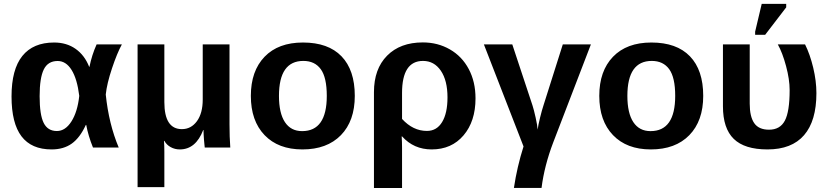

<svg xmlns="http://www.w3.org/2000/svg" viewBox="-20 -756 4245 984"><path d="M419.9 -115.7Q389.6 -49.8 347.7 -20Q305.7 9.8 244.6 9.8Q141.1 9.8 90.1 -57.4Q39.1 -124.5 39.1 -261.7Q39.1 -400.4 94.5 -469.2Q149.9 -538.1 257.3 -538.1Q321.3 -538.1 367.4 -505.6Q413.6 -473.1 437 -413.6H438.5Q450.7 -474.1 475.1 -528.3H604.5Q580.1 -483.9 554 -405.8Q527.8 -327.6 522 -271.5Q537.6 -120.6 588.4 0H456.5Q432.6 -58.6 421.9 -115.7ZM183.1 -263.2Q183.1 -167.5 203.9 -126Q224.6 -84.5 271.5 -84.5Q314.9 -84.5 346.2 -133.8Q377.4 -183.1 386.2 -264.6Q375.5 -351.6 346.9 -397.5Q318.4 -443.4 275.4 -443.4Q225.6 -443.4 204.3 -399.9Q183.1 -356.4 183.1 -263.2Z M1029.3 0Q1028.8 -5.9 1027.6 -16.6Q1026.4 -27.3 1025.4 -40.3Q1024.4 -53.2 1023.7 -66.4Q1022.9 -79.6 1022.9 -89.8H1021.5Q983.4 9.8 901.4 9.8Q876 9.8 854.7 -2Q833.5 -13.7 822.3 -34.2H820.3Q822.3 -13.2 822.3 22V203.1H685.1V-528.3H822.3V-232.9Q822.3 -94.2 912.1 -94.2Q959.5 -94.2 989.3 -135Q1019 -175.8 1019 -246.1V-528.3H1156.2V-118.2Q1156.2 -54.7 1160.2 0Z M1798.3 -264.6Q1798.3 -136.2 1727.1 -63.2Q1655.8 9.8 1529.8 9.8Q1406.2 9.8 1335.9 -63.5Q1265.6 -136.7 1265.6 -264.6Q1265.6 -392.1 1335.9 -465.1Q1406.2 -538.1 1532.7 -538.1Q1662.1 -538.1 1730.2 -467.5Q1798.3 -397 1798.3 -264.6ZM1654.8 -264.6Q1654.8 -358.9 1624 -401.4Q1593.3 -443.8 1534.7 -443.8Q1409.7 -443.8 1409.7 -264.6Q1409.7 -176.3 1440.2 -130.1Q1470.7 -84 1528.3 -84Q1654.8 -84 1654.8 -264.6Z M2417 -252Q2417 -134.3 2355.7 -62.3Q2294.4 9.8 2192.4 9.8Q2100.6 9.8 2040.5 -57.1H2038.6Q2040.5 -27.8 2040.5 0V207.5H1896.5V-283.7Q1896.5 -402.8 1963.9 -470.7Q2031.2 -538.6 2147 -538.6Q2223.6 -538.6 2285.6 -502.9Q2347.7 -467.3 2382.3 -402.1Q2417 -336.9 2417 -252ZM2273.4 -256.8Q2273.4 -343.3 2239.3 -393.6Q2205.1 -443.8 2147.9 -443.8Q2040.5 -443.8 2040.5 -279.3V-146.5Q2096.7 -85 2168 -85Q2218.3 -85 2245.8 -130.4Q2273.4 -175.8 2273.4 -256.8Z M2460 -528.3H2605.5L2709 -215.8Q2715.8 -195.3 2725.1 -153.6Q2734.4 -111.8 2735.4 -91.8Q2738.3 -114.3 2747.8 -153.1Q2757.3 -191.9 2766.1 -218.3L2864.3 -528.3H3008.3L2815.4 -26.4Q2770 92.3 2755.4 207H2613.8Q2629.9 99.1 2663.1 -5.4Z M3584 -264.6Q3584 -136.2 3512.7 -63.2Q3441.4 9.8 3315.4 9.8Q3191.9 9.8 3121.6 -63.5Q3051.3 -136.7 3051.3 -264.6Q3051.3 -392.1 3121.6 -465.1Q3191.9 -538.1 3318.4 -538.1Q3447.8 -538.1 3515.9 -467.5Q3584 -397 3584 -264.6ZM3440.4 -264.6Q3440.4 -358.9 3409.7 -401.4Q3378.9 -443.8 3320.3 -443.8Q3195.3 -443.8 3195.3 -264.6Q3195.3 -176.3 3225.8 -130.1Q3256.3 -84 3314 -84Q3440.4 -84 3440.4 -264.6Z M4164.1 -278.8Q4164.1 -136.2 4100.8 -63.2Q4037.6 9.8 3913.1 9.8Q3795.9 9.8 3740.5 -44.2Q3685.1 -98.1 3685.1 -211.4V-528.3H3822.3V-224.6Q3822.3 -158.2 3845.5 -124.8Q3868.7 -91.3 3921.4 -91.3Q3978 -91.3 4002.4 -137.7Q4026.9 -184.1 4026.9 -294.4Q4026.9 -349.1 4008.5 -417.5Q3990.2 -485.8 3966.3 -528.3H4106Q4131.3 -477.5 4147.7 -409.2Q4164.1 -340.8 4164.1 -278.8ZM3850.1 -577.6V-593.8L3883.8 -736.3H4009.3V-718.3L3901.4 -577.6Z"/></svg>

Font: Liberation Sans
Style: Bold
Weight: 700
Designer: Steve Matteson
Foundry: Ascender Corporation
Version: Version 2.1.5